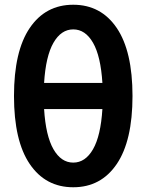

<svg xmlns="http://www.w3.org/2000/svg" viewBox="-20 -770 618 810"><path d="M105.5 -652Q172 -750 289 -750Q406 -750 472.5 -652Q539 -554 539 -365Q539 -176 472.5 -78Q406 20 289 20Q172 20 105.5 -78Q39 -176 39 -365Q39 -554 105.5 -652ZM166 -310Q173 -197 205.5 -140.5Q238 -84 289 -84Q340 -84 372.5 -140.5Q405 -197 412 -310ZM166 -420H412Q405 -533 372.5 -589.5Q340 -646 289 -646Q238 -646 205.5 -589.5Q173 -533 166 -420Z"/></svg>

Font: Mplus 1p Bold
Style: Bold
Weight: 700
Version: Version 1.061